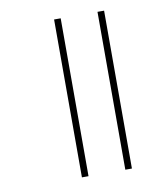

<svg xmlns="http://www.w3.org/2000/svg" viewBox="-73 -683 641 745"><g transform="rotate(-10 247.0 -311.0)"><path d="M361 -622V0H387V-622ZM190 -622V0H216V-622Z"/></g></svg>

Font: Noto Sans Devanagari Condensed Thin
Style: Regular
Weight: 100
Width: 3
Designer: Jelle Bosma - Monotype Design Team
Foundry: Monotype Imaging Inc.
Version: Version 2.004